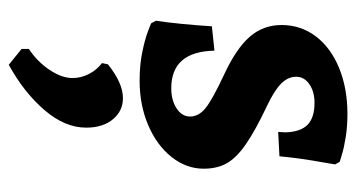

<svg xmlns="http://www.w3.org/2000/svg" viewBox="-212 -302 832 449"><g transform="rotate(90 204.5 -78.0)"><path d="M35 -15 29 -26Q33 -52 36.5 -88Q40 -124 42 -157L99 -163Q101 -62 187 -62Q215 -62 234 -74.5Q253 -87 253 -106Q253 -126 233.5 -142Q214 -158 154 -186Q94 -214 66.5 -245.5Q39 -277 39 -320Q39 -365 65.5 -400Q92 -435 139.5 -454.5Q187 -474 247 -474Q276 -474 301 -470Q326 -466 340.5 -461.5Q355 -457 359 -456L365 -445Q363 -434 356.5 -395.5Q350 -357 346 -315L289 -312L290 -329Q289 -364 272.5 -380.5Q256 -397 221 -397Q195 -397 177.5 -385Q160 -373 160 -354Q160 -335 176 -319Q192 -303 228 -286Q287 -258 318.5 -236Q350 -214 362.5 -191.5Q375 -169 375 -138Q375 -97 347.5 -62.5Q320 -28 273 -8Q226 12 169 12Q133 12 103.5 6Q74 0 56.5 -6.5Q39 -13 35 -15ZM210 51Q240 51 259.5 74.5Q279 98 279 137Q279 187 237.5 235Q196 283 132 318L95 288V271Q125 251 144 222.5Q163 194 163 169Q163 149 153.5 130.5Q144 112 128 100L131 86Q175 51 210 51Z"/></g></svg>

Font: Sahitya
Style: Bold
Weight: 700
Designer: Juan Pablo del Peral
Foundry: Juan Pablo del Peral (http://www.huertatipografica.com)
Version: Version 1.001;PS 001.000;hotconv 1.0.70;makeotf.lib2.5.58329